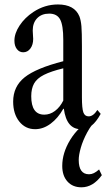

<svg xmlns="http://www.w3.org/2000/svg" viewBox="-20 -554 465 839"><path d="M133.5 10.5Q91 10.5 64.2 -23Q37.5 -56.5 37.5 -110Q37.5 -176 87.5 -216Q137.5 -256 256.5 -286.5V-380Q256.5 -443.5 242.8 -469Q229 -494.5 195 -494.5Q162 -494.5 142.5 -474.5Q123 -454.5 123 -420.5Q123 -411 124 -401.8Q125 -392.5 125 -384Q125 -358.5 112.8 -342Q100.5 -325.5 81.5 -325.5Q64.5 -325.5 53.8 -339.5Q43 -353.5 43 -376Q43 -408.5 65.8 -442.8Q88.5 -477 125.5 -501.5Q175.5 -534.5 233 -534.5Q305.5 -534.5 327 -482.5Q333.5 -465.5 335.8 -439.5Q338 -413.5 338 -352.5V-129Q338 -80.5 344.2 -63Q350.5 -45.5 367.5 -45.5Q387.5 -45.5 405.5 -73.5L420 -56.5Q400.5 -21 380.2 -5.2Q360 10.5 333 10.5Q271 10.5 259 -78.5H256.5Q233.5 -37.5 201.2 -13.5Q169 10.5 133.5 10.5ZM173.5 -53Q198.5 -53 220.2 -69.2Q242 -85.5 256.5 -114.5V-255.5Q203 -242.5 172.2 -227Q141.5 -211.5 129 -189.2Q116.5 -167 116.5 -133.5Q116.5 -53 173.5 -53ZM336 264.5Q297.5 264.5 274.8 239.2Q252 214 252 171Q252 114.5 286.5 57.5Q321 0.5 389.5 -43L408 -38.5Q380 -10.5 361.2 24.2Q342.5 59 333.2 91.2Q324 123.5 324 144.5Q324 207.5 369 207.5Q380 207.5 390.2 202.5Q400.5 197.5 413 186.5L425 211.5Q386.5 264.5 336 264.5Z"/></svg>

Font: Libre Caslon Condensed
Style: Regular
Weight: 400
Designer: Pablo Impallari, Rodrigo Fuenzalida, Katja Schimmel, Ertekin Erdin
Foundry: Pablo Impallari, Rodrigo Fuenzalida
Version: Version 2.000; ttfautohint (v1.8.4.7-5d5b);gftools[0.9.33]